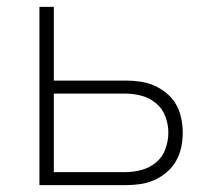

<svg xmlns="http://www.w3.org/2000/svg" viewBox="-20 -540 640 560"><path d="M95 0V-520H137V-305H346Q367 -305 388.5 -302Q410 -299 429.5 -290.5Q449 -282 466 -268Q483 -254 493.5 -235.5Q504 -217 508.5 -195.5Q513 -174 513 -153Q513 -131 508.5 -110Q504 -89 493.5 -70.5Q483 -52 466 -37.5Q449 -23 429.5 -14.5Q410 -6 388.5 -3Q367 0 346 0ZM137 -38H346Q370 -38 393.5 -44.5Q417 -51 435.5 -66.5Q454 -82 462.5 -105.5Q471 -129 471 -153Q471 -177 462.5 -200Q454 -223 435.5 -238.5Q417 -254 393.5 -260.5Q370 -267 346 -267H137Z"/></svg>

Font: Iosevka Extralight Extended
Style: Regular
Weight: 200
Width: 7
Monospace: yes
Designer: Belleve Invis
Foundry: Belleve Invis
Version: Version 32.5.0; ttfautohint (v1.8.4)